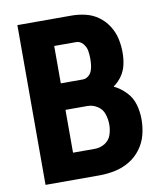

<svg xmlns="http://www.w3.org/2000/svg" viewBox="-83 -803 741 870"><g transform="rotate(-10 288.0 -367.5)"><path d="M56 0H305Q341 0 376.5 -7.5Q412 -15 443 -33.5Q474 -52 496 -81.5Q518 -111 527 -146Q536 -181 536 -217Q536 -252 526.5 -285.5Q517 -319 492.5 -344.5Q468 -370 437 -385Q460 -401 476 -424Q492 -447 498 -474.5Q504 -502 504 -530Q504 -563 497 -594.5Q490 -626 472 -654Q454 -682 427.5 -701Q401 -720 369 -727.5Q337 -735 305 -735H56ZM204 -441V-613H305Q323 -613 336 -598Q349 -583 352 -565Q355 -547 355 -528Q355 -514 353.5 -500Q352 -486 347 -472.5Q342 -459 330.5 -450Q319 -441 305 -441ZM204 -122V-319H305Q329 -319 350.5 -305.5Q372 -292 380 -268Q388 -244 388 -219Q388 -195 380 -171.5Q372 -148 350.5 -135Q329 -122 305 -122Z"/></g></svg>

Font: Iosevka Sparkle Heavy
Style: Regular
Weight: 900
Designer: Belleve Invis
Foundry: Belleve Invis
Version: Version 4.5.0; ttfautohint (v1.8.3)